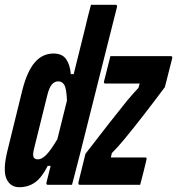

<svg xmlns="http://www.w3.org/2000/svg" viewBox="-57 -770 738 800"><path d="M166 -547Q202 -547 218.5 -523.5Q235 -500 238 -461H250Q262 -508 273.5 -555.5Q285 -603 297 -650Q303 -675 309 -700Q315 -725 322 -750H424Q433 -750 430 -739Q392 -588 353 -433.5Q314 -279 278 -135Q269 -98 260 -65Q251 -32 243 0H142Q134 0 137 -11Q145 -44 154 -79H142Q117 -30 89 -10Q61 10 23 10Q-14 10 -30 -25Q-46 -60 -26 -142L36 -394Q56 -473 88 -510Q120 -547 166 -547ZM403 -536H655Q663 -536 660 -525L630 -407Q576 -335 536 -283.5Q496 -232 462 -191Q435 -158 409 -132L405 -114H549Q556 -114 553 -103Q547 -78 540.5 -52Q534 -26 527 0H275Q268 0 270 -11L299 -129Q356 -203 397.5 -256Q439 -309 473 -351Q499 -382 520 -404L525 -422H381Q374 -422 377 -433Q384 -459 390 -484.5Q396 -510 403 -536ZM83 -115Q88 -106 101 -106Q117 -106 135.5 -124.5Q154 -143 182 -190Q192 -230 202 -270.5Q212 -311 222 -351Q220 -401 211 -416Q202 -431 186 -431Q170 -431 159 -418Q148 -405 140 -373L85 -151Q81 -135 81 -127.5Q81 -120 83 -115Z"/></svg>

Font: Recursive Mn Lnr St SmB
Style: Italic
Weight: 600
Italic angle: -15°
Monospace: yes
Version: Version 1.079;hotconv 1.0.112;makeotfexe 2.5.65598; ttfautoh